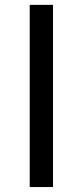

<svg xmlns="http://www.w3.org/2000/svg" viewBox="-20 -753 333 773"><path d="M99.6 0V-733.4H193.4V0Z"/></svg>

Font: Gen Shin Gothic Regular
Style: Regular
Weight: 400
Designer: [Source Han Sans]
Ryoko NISHIZUKA  (kana & ideographs); Paul D. Hunt (Latin, Greek & Cyrillic); Wenlong ZHANG  (bopomofo
Version: Version 1.002.20150607